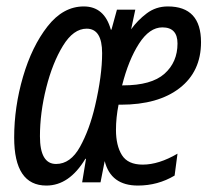

<svg xmlns="http://www.w3.org/2000/svg" viewBox="-20 -566 656 596"><path d="M124 10Q195 10 245 -73H247L235 0H292L305 -66Q324 10 408 10Q470 10 522 -21L531 -89Q473 -55 423 -55Q377 -55 358.5 -84.5Q340 -114 340 -163Q340 -201 348 -241H355Q471 -241 537.5 -292.5Q604 -344 604 -435Q604 -546 501 -546Q464 -546 435.5 -524.5Q407 -503 387 -475L400 -536H343L326 -474H324Q304 -546 240 -546Q176 -546 127.5 -484Q79 -422 51.5 -328Q24 -234 24 -139Q24 10 124 10ZM359 -301Q379 -380 411.5 -430.5Q444 -481 484 -481Q531 -481 531 -431Q531 -373 490.5 -337Q450 -301 362 -301ZM154 -57Q104 -57 104 -143Q104 -216 123.5 -293.5Q143 -371 175.5 -424Q208 -477 249 -477Q297 -477 297 -401Q297 -331 275 -237Q258 -164 228.5 -110.5Q199 -57 154 -57Z"/></svg>

Font: Noto Sans UI Condensed
Style: Italic
Weight: 400
Width: 3
Italic angle: -12°
Designer: Monotype Design Team
Foundry: Monotype Imaging Inc.
Version: Version 1.901